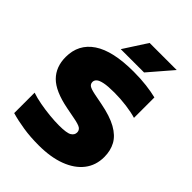

<svg xmlns="http://www.w3.org/2000/svg" viewBox="-267 -1082 1223 1223"><g transform="rotate(45 344.5 -470.5)"><path d="M308 10Q232.5 10 169.5 0.2Q106.5 -9.5 53 -25V-209Q88 -197 133.8 -188.5Q179.5 -180 226 -175.5Q272.5 -171 310 -171Q380 -171 402 -184.8Q424 -198.5 424 -221Q424 -240.5 408.5 -251.5Q393 -262.5 341 -272L269 -286Q141 -311 86.5 -366Q32 -421 32 -510Q32 -625.5 124.8 -687.8Q217.5 -750 405 -750Q468 -750 521.2 -743.5Q574.5 -737 614 -727V-543Q576.5 -554.5 521.8 -561.8Q467 -569 412 -569Q353 -569 321.2 -562.2Q289.5 -555.5 277.2 -544Q265 -532.5 265 -518Q265 -501 278 -491.2Q291 -481.5 332 -473L404 -459Q497.5 -441 553 -410Q608.5 -379 632.8 -334.8Q657 -290.5 657 -233Q657 -158 614.8 -103.5Q572.5 -49 494.2 -19.5Q416 10 308 10ZM245 -793 347 -951H591L455 -793Z"/></g></svg>

Font: Encode Sans Expanded Expanded Black
Style: Regular
Weight: 900
Width: 7
Designer: Multiple Designers
Foundry: Impallari Type
Version: Version 3.000; ttfautohint (v1.8.3) -l 8 -r 50 -G 200 -x 14 